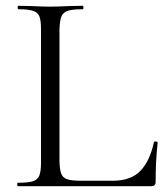

<svg xmlns="http://www.w3.org/2000/svg" viewBox="-20 -645 574 665"><path d="M42 -12Q77 -12 93.5 -17Q110 -22 116 -36.5Q122 -51 122 -81V-544Q122 -574 116.5 -588Q111 -602 94.5 -607.5Q78 -613 44 -613Q41 -613 41 -619Q41 -625 44 -625L88 -624Q128 -622 153 -622Q179 -622 219 -624L267 -625Q269 -625 269 -619Q269 -613 267 -613Q231 -613 214.5 -607.5Q198 -602 192.5 -587.5Q187 -573 186 -543V-85Q187 -56 192.5 -42.5Q198 -29 213 -24Q228 -19 261 -19H371Q433 -19 466 -53Q499 -87 513 -152Q513 -155 518 -155Q521 -155 523.5 -154Q526 -153 526 -151Q519 -86 519 -15Q519 -7 515 -3.5Q511 0 502 0H42Q40 0 39.5 -6Q39 -12 42 -12Z"/></svg>

Font: Cormorant Upright
Style: Regular
Weight: 400
Designer: Christian Thalmann (Catharsis Fonts)
Foundry: Catharsis Fonts
Version: Version 3.302